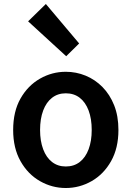

<svg xmlns="http://www.w3.org/2000/svg" viewBox="-20 -929 660 963"><path d="M310 14Q241 14 180.5 -20.5Q120 -55 83 -120.5Q46 -186 46 -277Q46 -370 83 -435Q120 -500 180.5 -534.5Q241 -569 310 -569Q362 -569 409.5 -549.5Q457 -530 494 -492.5Q531 -455 552.5 -401Q574 -347 574 -277Q574 -186 537 -120.5Q500 -55 439.5 -20.5Q379 14 310 14ZM310 -94Q351 -94 380 -116.5Q409 -139 424.5 -180.5Q440 -222 440 -277Q440 -333 424.5 -374.5Q409 -416 380 -438.5Q351 -461 310 -461Q270 -461 241 -438.5Q212 -416 196.5 -374.5Q181 -333 181 -277Q181 -222 196.5 -180.5Q212 -139 241 -116.5Q270 -94 310 -94ZM312 -647 121 -822 210 -909 377 -711Z"/></svg>

Font: Noto Sans SC Thin SemiBold
Style: Regular
Weight: 600
Version: Version 2.004-H2;hotconv 1.0.118;makeotfexe 2.5.65603